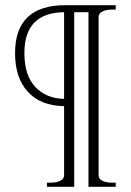

<svg xmlns="http://www.w3.org/2000/svg" viewBox="-20 -720 504 740"><path d="M161 -16H175Q197 -16 212 -23Q227 -30 227 -45V-311Q137 -312 87.5 -366Q38 -420 38 -515Q38 -700 232 -700H426V-683H412Q390 -683 375 -676Q360 -669 360 -654V-45Q360 -30 375 -23Q390 -16 412 -16H426V0H321V-673H266V0H161ZM227 -673Q74 -671 74 -516Q74 -429 116.5 -384.5Q159 -340 227 -339Z"/></svg>

Font: Taviraj ExtraLight
Style: Regular
Weight: 275
Designer: Katatrad Team
Foundry: CadsonDemak
Version: Version 1.001